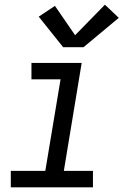

<svg xmlns="http://www.w3.org/2000/svg" viewBox="-20 -798 540 818"><path d="M26 0V-70H173L238 -460H114V-530H328L252 -70H376V0ZM249 -597 145 -727 214 -773 300 -648 427 -778 486 -722 336 -597Z"/></svg>

Font: Iosevka Slab Oblique
Style: Regular
Weight: 400
Italic angle: -9°
Monospace: yes
Designer: Belleve Invis
Foundry: Belleve Invis
Version: Version 11.1.1; ttfautohint (v1.8.3)